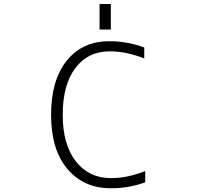

<svg xmlns="http://www.w3.org/2000/svg" viewBox="-20 -952 1040 982"><path d="M489.3 -800.8V-931.6H546.9V-800.8ZM722.7 -77.1V-19.5Q636.7 11.7 544.9 10.7Q408.2 10.7 324.7 -87.9Q241.2 -186.5 241.2 -365.2Q241.2 -542 321.3 -641.6Q401.4 -741.2 539.1 -741.2Q631.8 -741.2 717.8 -709V-653.3Q624 -689.5 542 -689.5Q429.7 -689.5 365.2 -603.5Q300.8 -517.6 300.8 -365.2Q300.8 -212.9 367.7 -127Q434.6 -41 547.9 -41Q631.8 -41 722.7 -77.1Z"/></svg>

Font: Gen Shin Gothic Monospace Light
Style: Regular
Weight: 300
Designer: [Source Han Sans]
Ryoko NISHIZUKA  (kana & ideographs); Paul D. Hunt (Latin, Greek & Cyrillic); Wenlong ZHANG  (bopomofo
Version: Version 1.002.20150607